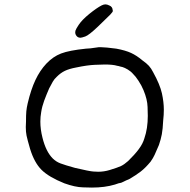

<svg xmlns="http://www.w3.org/2000/svg" viewBox="-20 -765 865 876"><path d="M97.7 -185.5Q97.7 -196.3 98.6 -209Q98.6 -241.2 100.1 -257.3Q101.6 -273.4 106.4 -293.9Q121.1 -356.4 141.6 -399.9Q162.1 -443.4 191.4 -474.6Q221.7 -506.8 258.8 -521Q295.9 -535.2 372.1 -543Q394.5 -543.9 410.6 -546.9Q426.8 -549.8 431.6 -549.8H438.5Q449.2 -549.8 468.8 -547.9Q488.3 -545.9 510.7 -543Q552.7 -535.2 578.1 -523.4Q603.5 -511.7 628.9 -490.2Q648.4 -476.6 659.2 -464.8Q669.9 -453.1 678.7 -435.5Q710 -378.9 718.8 -338.9Q727.5 -298.8 727.5 -264.6Q727.5 -241.2 724.6 -215.8Q722.7 -175.8 718.3 -152.3Q713.9 -128.9 705.1 -103.5Q692.4 -73.2 685.5 -58.6Q678.7 -43.9 667 -27.3Q643.6 1 622.1 17.6Q600.6 34.2 570.3 51.8Q553.7 58.6 542.5 64.5Q531.2 70.3 526.4 70.3Q523.4 70.3 518.1 72.3Q512.7 74.2 503.9 77.1Q458 90.8 399.4 90.8Q393.6 90.8 357.9 89.8Q322.3 88.9 273.4 71.3Q203.1 43 169.9 10.3Q136.7 -22.5 117.2 -85.9Q104.5 -129.9 101.1 -146.5Q97.7 -163.1 97.7 -185.5ZM173.8 -136.7Q189.5 -73.2 220.7 -42Q235.4 -27.3 255.9 -19.5Q276.4 -11.7 322.3 1Q388.7 16.6 406.2 17.6Q423.8 18.6 428.7 18.6Q454.1 18.6 480.5 10.7Q518.6 -1 532.7 -7.8Q546.9 -14.6 564.5 -30.3Q593.8 -58.6 612.8 -84Q631.8 -109.4 638.7 -133.8Q654.3 -178.7 654.3 -236.3Q654.3 -242.2 653.3 -276.9Q652.3 -311.5 634.8 -353.5Q626 -375 611.8 -396.5Q597.7 -418 587.9 -426.8Q577.1 -439.5 563 -447.8Q548.8 -456.1 539.1 -459Q536.1 -459 528.8 -461.4Q521.5 -463.9 514.6 -464.8Q495.1 -470.7 458 -470.7Q447.3 -470.7 412.6 -469.2Q377.9 -467.8 327.1 -457Q295.9 -451.2 276.4 -441.9Q256.8 -432.6 239.3 -415Q227.5 -404.3 220.7 -392.1Q213.9 -379.9 204.1 -361.3Q191.4 -332 181.6 -305.7Q171.9 -279.3 168 -253.9Q164.1 -232.4 164.1 -210Q164.1 -174.8 173.8 -136.7ZM324.2 -625Q327.1 -633.8 338.9 -651.4Q354.5 -674.8 387.7 -701.7Q420.9 -728.5 443.4 -740.2Q453.1 -745.1 460.9 -745.1Q468.8 -745.1 478.5 -740.2Q486.3 -737.3 490.2 -731.4Q494.1 -725.6 494.1 -717.8Q495.1 -716.8 495.1 -715.8Q495.1 -710.9 482.9 -698.2Q470.7 -685.5 426.8 -643.6Q385.7 -604.5 369.1 -598.6Q352.5 -592.8 346.7 -592.8Q332 -592.8 325.2 -607.4Q323.2 -612.3 323.2 -617.2Q323.2 -621.1 324.2 -625Z"/></svg>

Font: JasonHandwriting4
Style: Regular
Weight: 400
Version: Version 1.01.21